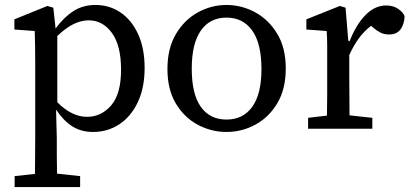

<svg xmlns="http://www.w3.org/2000/svg" viewBox="-20 -519 1663 774"><path d="M338 -437Q308 -437 277.5 -422.5Q247 -408 211 -374V-107Q269 -48 331 -48Q388 -48 428 -94Q468 -140 468 -238Q468 -336 431 -386.5Q394 -437 338 -437ZM355 13Q308 13 272.5 -9Q237 -31 206 -77L209 38Q209 73 209 109Q209 145 210 181L303 191V235H39V191L121 182Q121 144 121.5 107.5Q122 71 122 34V-264Q122 -303 121.5 -333Q121 -363 120 -394L38 -400V-441L171 -495L195 -488L204 -404Q237 -449 275.5 -474Q314 -499 365 -499Q421 -499 465.5 -469Q510 -439 536.5 -382Q563 -325 563 -245Q563 -165 535.5 -107Q508 -49 461 -18Q414 13 355 13Z M893 13Q832 13 777.5 -16Q723 -45 689 -101.5Q655 -158 655 -241Q655 -324 689 -381.5Q723 -439 777.5 -469Q832 -499 893 -499Q954 -499 1008.5 -469.5Q1063 -440 1097.5 -383Q1132 -326 1132 -243Q1132 -160 1098 -103Q1064 -46 1009.5 -16.5Q955 13 893 13ZM893 -37Q960 -37 997 -88.5Q1034 -140 1034 -241Q1034 -343 997 -395.5Q960 -448 893 -448Q826 -448 789.5 -395.5Q753 -343 753 -242Q753 -140 789.5 -88.5Q826 -37 893 -37Z M1222 0V-44L1298 -53Q1299 -91 1299 -134.5Q1299 -178 1299 -213V-264Q1299 -303 1299 -333Q1299 -363 1297 -394L1215 -400V-441L1350 -495L1373 -488L1384 -355L1388 -354V-352H1389Q1415 -419 1453 -458Q1491 -497 1537 -497Q1564 -497 1584 -484Q1604 -471 1611 -454Q1610 -422 1595 -401Q1580 -380 1548 -380Q1529 -380 1514 -387.5Q1499 -395 1485 -407L1476 -415Q1447 -393 1425.5 -363Q1404 -333 1388 -297V-213Q1388 -178 1388.5 -135Q1389 -92 1389 -54L1481 -44V0Z"/></svg>

Font: Source Serif 4 SmText
Style: Regular
Weight: 400
Designer: Frank Grießhammer
Foundry: Adobe
Version: Version 4.005;hotconv 1.1.0;makeotfexe 2.6.0